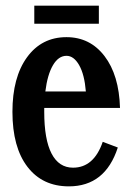

<svg xmlns="http://www.w3.org/2000/svg" viewBox="-20 -640 462 678"><path d="M101.1 -620.1H329.1V-556.2H101.1ZM237.8 -47.9Q311.5 -47.9 342.8 -139.2L396 -119.1Q351.6 18.1 223.1 18.1Q129.9 18.1 76.9 -51Q23.9 -120.1 23.9 -245.1Q23.9 -366.7 75.4 -437.7Q127 -508.8 214.8 -508.8Q297.9 -508.8 349.1 -441.9Q400.4 -375 403.8 -258.8H136.2V-245.1Q136.2 -147.5 162.1 -97.7Q188 -47.9 237.8 -47.9ZM214.8 -442.9Q186.5 -442.9 167 -409.7Q147.5 -376.5 140.1 -316.9H283.2Q278.3 -377 259.5 -409.9Q240.7 -442.9 214.8 -442.9Z"/></svg>

Font: Margherita Bold
Style: Regular
Weight: 700
Designer: James Puckett
Foundry: Dunwich Type Founders
Version: Version 1.008;hotconv 1.0.109;makeotfexe 2.5.65596